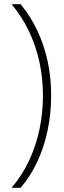

<svg xmlns="http://www.w3.org/2000/svg" viewBox="-20 -734 304 912"><path d="M223 -280Q223 -194 206 -114Q189 -34 157 34.5Q125 103 78 158H35Q86 98 118.5 28Q151 -42 167.5 -119.5Q184 -197 184 -280Q184 -362 167.5 -438.5Q151 -515 118 -584.5Q85 -654 35 -714H78Q125 -657 157 -589.5Q189 -522 206 -444.5Q223 -367 223 -280Z"/></svg>

Font: Noto Sans Armenian ExtraLight
Style: Regular
Weight: 250
Designer: Monotype Design Team
Foundry: Monotype Imaging Inc.
Version: Version 2.007